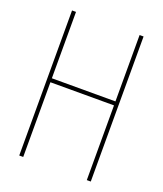

<svg xmlns="http://www.w3.org/2000/svg" viewBox="-135 -819 771 908"><g transform="rotate(20 250.0 -365.0)"><path d="M70 0V-730H90V-396H410V-730H430V0H410V-376H90V0Z"/></g></svg>

Font: M PLUS Code Latin Thin
Style: Regular
Weight: 250
Designer: Coji Morishita
Foundry: UNDERFOREST DESIGN
Version: Version 1.002; ttfautohint (v1.8.3)